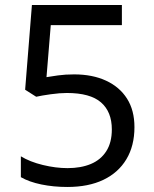

<svg xmlns="http://www.w3.org/2000/svg" viewBox="-20 -734 612 764"><path d="M275 -438Q348 -438 402 -413Q456 -388 485.5 -341.5Q515 -295 515 -228Q515 -154 483 -100.5Q451 -47 391.5 -18.5Q332 10 248 10Q193 10 144.5 0Q96 -10 63 -29V-112Q99 -90 150.5 -77.5Q202 -65 249 -65Q302 -65 341.5 -81.5Q381 -98 403 -132.5Q425 -167 425 -219Q425 -289 382 -326.5Q339 -364 246 -364Q218 -364 182 -359Q146 -354 124 -349L80 -377L107 -714H465V-634H182L165 -427Q182 -430 211 -434Q240 -438 275 -438Z"/></svg>

Font: uguzrati25
Style: Book
Weight: 400
Designer: Jelle Bosma - Monotype Design Team, Universal Thirst
Foundry: Monotype Imaging Inc.
Version: Version 2.106